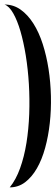

<svg xmlns="http://www.w3.org/2000/svg" viewBox="-20 -770 245 847"><path d="M22.9 56.6Q50.3 22.9 68.6 -27.8Q86.9 -78.6 96.7 -139.4Q106.4 -200.2 108.9 -266.8Q111.3 -333.5 107.4 -398.9Q103.5 -464.4 93.8 -524.7Q84 -585 70.1 -632.6Q56.2 -680.2 38.3 -711.4Q20.5 -742.7 0 -750Q39.6 -750 71.3 -727.3Q103 -704.6 127.4 -666Q151.9 -627.4 168.5 -575.7Q185.1 -523.9 194.1 -466.1Q203.1 -408.2 204.6 -346.7Q206.1 -285.2 199.7 -227.3Q193.4 -169.4 179.2 -117.7Q165 -65.9 142.8 -27.3Q120.6 11.2 90.8 33.9Q61 56.6 22.9 56.6Z"/></svg>

Font: 003 KoZ KJR
Style: Regular
Weight: 400
Designer: Ko Z, Min Khaing
Foundry: Your Own Font Foundry
Version: Version 2.50;March 29, 2020;